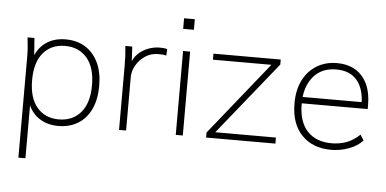

<svg xmlns="http://www.w3.org/2000/svg" viewBox="-57 -809 2294 1140"><g transform="rotate(5 1090.0 -239.0)"><path d="M88 216V-392Q88 -418 85.5 -445Q83 -472 80 -500H121L131 -369H119Q136 -434 185.5 -471Q235 -508 307 -508Q375 -508 424.5 -477Q474 -446 501.5 -388.5Q529 -331 529 -250Q529 -170 502 -112Q475 -54 425 -23Q375 8 307 8Q235 8 185.5 -29Q136 -66 119 -131H130V216ZM307 -31Q389 -31 437.5 -87.5Q486 -144 486 -250Q486 -356 437.5 -412.5Q389 -469 307 -469Q225 -469 177 -412.5Q129 -356 129 -250Q129 -144 177 -87.5Q225 -31 307 -31Z M669 0V-386Q669 -414 667.5 -443Q666 -472 663 -500H704L710 -391L701 -390Q711 -430 737.5 -456Q764 -482 798.5 -495Q833 -508 867 -508Q879 -508 890.5 -507Q902 -506 912 -503L910 -464Q900 -467 888.5 -468Q877 -469 864 -469Q818 -469 783.5 -445.5Q749 -422 730 -387.5Q711 -353 711 -320V0Z M1007 0V-500H1049V0ZM996 -631V-694H1060V-631Z M1188 0V-30L1547 -477L1548 -464H1188V-500H1589V-470L1228 -22L1227 -36H1601V0Z M1933 8Q1823 8 1758 -59.5Q1693 -127 1693 -248Q1693 -328 1722 -386Q1751 -444 1803.5 -476Q1856 -508 1924 -508Q1989 -508 2034.5 -480.5Q2080 -453 2104.5 -401.5Q2129 -350 2129 -279V-252H1720V-290H2107L2090 -277Q2090 -367 2048 -418.5Q2006 -470 1923 -470Q1835 -470 1785.5 -410Q1736 -350 1736 -253V-248Q1736 -142 1788 -86.5Q1840 -31 1933 -31Q1980 -31 2021 -46Q2062 -61 2100 -97L2121 -64Q2090 -30 2039 -11Q1988 8 1933 8Z"/></g></svg>

Font: Mulish ExtraLight ExtraLight
Style: Regular
Weight: 250
Version: Version 3.603